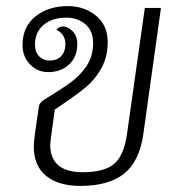

<svg xmlns="http://www.w3.org/2000/svg" viewBox="-20 -602 605 631"><path d="M91 -121Q91 -134 95 -163.5Q99 -193 107 -247Q108 -257 112 -262.5Q116 -268 123 -273Q179 -307 211.5 -330.5Q244 -354 265 -386Q286 -418 286 -460Q286 -501 260.5 -522.5Q235 -544 198 -544Q152 -544 123.5 -520.5Q95 -497 95 -455Q95 -431 108.5 -417Q122 -403 143 -403Q168 -403 181.5 -418Q195 -433 195 -457Q195 -474 186.5 -486.5Q178 -499 165 -504Q174 -515 187 -515Q203 -515 218.5 -499.5Q234 -484 234 -457Q234 -415 207 -390Q180 -365 138 -365Q103 -365 78.5 -390.5Q54 -416 54 -454Q54 -514 96.5 -548Q139 -582 203 -582Q257 -582 295.5 -550.5Q334 -519 334 -464Q334 -415 313 -377.5Q292 -340 261.5 -315Q231 -290 181 -256L160 -242L154 -198Q145 -133 145 -127Q145 -36 252 -36Q322 -36 354.5 -63Q387 -90 397 -159L456 -576H509L451 -161Q438 -71 387.5 -31Q337 9 244 9Q172 9 131.5 -24Q91 -57 91 -121Z"/></svg>

Font: Krub Light
Style: Italic
Weight: 300
Italic angle: -8°
Designer: Ekaluck Peanpanawate
Foundry: Cadson Demak Co.,Ltd.
Version: Version 1.000; ttfautohint (v1.6)